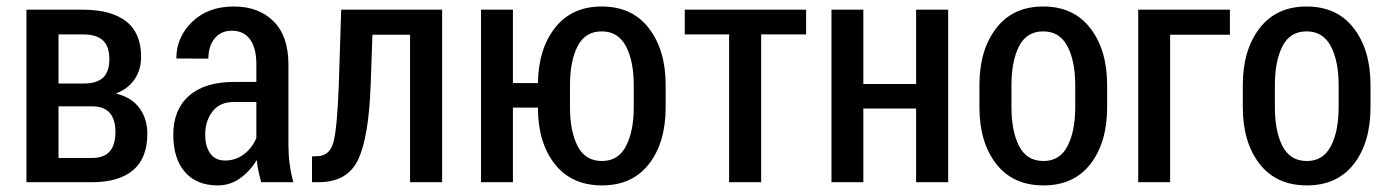

<svg xmlns="http://www.w3.org/2000/svg" viewBox="-20 -558 4256 588"><path d="M61 0V-528.3H234.4Q320.3 -528.3 366.2 -492.7Q412.1 -457 412.1 -383.8Q412.1 -344.7 392.6 -315.7Q373 -286.6 336.9 -272.5V-271Q382.8 -259.8 407 -227.1Q431.2 -194.3 431.2 -148.9Q431.2 -73.7 387.7 -36.9Q344.2 0 261.2 0ZM159.2 -232.4V-74.2H261.2Q298.3 -74.2 315.9 -94.2Q333.5 -114.3 333.5 -153.8Q333.5 -191.9 316.2 -212.2Q298.8 -232.4 261.2 -232.4ZM159.2 -302.2H236.3Q276.4 -302.2 295.7 -320.3Q314.9 -338.4 314.9 -376.5Q314.9 -416 295.2 -434.3Q275.4 -452.6 234.4 -452.6H159.2Z M779.8 0Q774.9 -18.1 771.5 -34.4Q768.1 -50.8 766.6 -66.4L765.6 -66.9Q745.1 -33.2 714.8 -11.7Q684.6 9.8 647 9.8Q581.5 9.8 546.1 -31.5Q510.7 -72.8 510.7 -145Q510.7 -222.2 558.8 -264.6Q606.9 -307.1 697.3 -307.1H765.1V-361.3Q765.1 -410.6 745.8 -437.3Q726.6 -463.9 689.9 -463.9Q656.2 -463.9 637.2 -440.2Q618.2 -416.5 618.2 -378.4L520 -378.9Q520 -443.8 568.4 -491Q616.7 -538.1 696.3 -538.1Q772 -538.1 817.6 -492.9Q863.3 -447.8 863.3 -360.4V-115.2Q863.3 -85 866.9 -56.9Q870.6 -28.8 878.4 0ZM669.4 -66.4Q701.7 -66.4 727.1 -85.7Q752.4 -105 765.1 -135.3V-245.6H695.8Q653.3 -245.6 630.9 -216.8Q608.4 -188 608.4 -145.5Q608.4 -109.4 624 -87.9Q639.6 -66.4 669.4 -66.4Z M1334 -528.3V0H1235.8V-451.7H1120.6L1115.2 -299.3Q1109.4 -136.7 1076.4 -68.4Q1043.5 0 955.6 0H935.5V-79.1L949.7 -79.6Q989.7 -79.6 1001.2 -122.6Q1012.7 -165.5 1017.6 -299.3L1024.9 -528.3Z M1550.8 -303.7H1627.4Q1628.9 -408.7 1680.2 -473.4Q1731.4 -538.1 1822.8 -538.1Q1916 -538.1 1967.3 -471.4Q2018.6 -404.8 2018.6 -297.4V-230Q2018.6 -121.6 1967.5 -55.9Q1916.5 9.8 1823.7 9.8Q1730.5 9.8 1679 -55.7Q1627.4 -121.1 1627.4 -228.5H1550.8V0H1453.1V-528.3H1550.8ZM1725.6 -230Q1725.6 -155.8 1749 -110.4Q1772.5 -64.9 1823.7 -64.9Q1873.5 -64.9 1897.2 -110.6Q1920.9 -156.2 1920.9 -230V-297.4Q1920.9 -370.6 1897 -416.3Q1873 -461.9 1822.8 -461.9Q1772 -461.9 1748.8 -416.3Q1725.6 -370.6 1725.6 -297.4Z M2448.7 -452.6H2311V0H2212.9V-452.6H2077.1V-528.3H2448.7Z M2883.8 0H2785.6V-225.6H2624V0H2526.4V-528.3H2624V-300.8H2785.6V-528.3H2883.8Z M2979.5 -297.4Q2979.5 -404.8 3030.8 -471.4Q3082 -538.1 3174.8 -538.1Q3268.1 -538.1 3319.3 -471.4Q3370.6 -404.8 3370.6 -297.4V-230Q3370.6 -121.6 3319.6 -55.9Q3268.6 9.8 3175.8 9.8Q3082 9.8 3030.8 -56.2Q2979.5 -122.1 2979.5 -230ZM3077.6 -230Q3077.6 -155.8 3101.1 -110.4Q3124.5 -64.9 3175.8 -64.9Q3225.6 -64.9 3249.3 -110.6Q3272.9 -156.2 3272.9 -230V-297.4Q3272.9 -370.6 3249 -416.3Q3225.1 -461.9 3174.8 -461.9Q3124 -461.9 3100.8 -416.3Q3077.6 -370.6 3077.6 -297.4Z M3746.6 -451.7H3563.5V0H3465.8V-528.3H3746.6Z M3786.1 -297.4Q3786.1 -404.8 3837.4 -471.4Q3888.7 -538.1 3981.4 -538.1Q4074.7 -538.1 4126 -471.4Q4177.2 -404.8 4177.2 -297.4V-230Q4177.2 -121.6 4126.2 -55.9Q4075.2 9.8 3982.4 9.8Q3888.7 9.8 3837.4 -56.2Q3786.1 -122.1 3786.1 -230ZM3884.3 -230Q3884.3 -155.8 3907.7 -110.4Q3931.2 -64.9 3982.4 -64.9Q4032.2 -64.9 4055.9 -110.6Q4079.6 -156.2 4079.6 -230V-297.4Q4079.6 -370.6 4055.7 -416.3Q4031.7 -461.9 3981.4 -461.9Q3930.7 -461.9 3907.5 -416.3Q3884.3 -370.6 3884.3 -297.4Z"/></svg>

Font: Franco
Style: Regular
Weight: 400
Designer: Google
Version: Version 1.200311; 2013